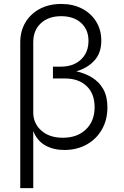

<svg xmlns="http://www.w3.org/2000/svg" viewBox="-20 -757 632 981"><path d="M83.5 204.1V-540.5Q83.5 -598.6 110.1 -642.8Q136.7 -687 183.8 -711.9Q231 -736.8 292.5 -736.8Q353 -736.8 399.2 -712.9Q445.3 -689 471.4 -646.7Q497.6 -604.5 497.6 -549.3Q497.6 -486.3 462.4 -447.8Q427.2 -409.2 370.1 -392.6Q414.6 -382.8 450.7 -360.6Q486.8 -338.4 507.8 -301.3Q528.8 -264.2 528.8 -208.5Q528.8 -144.5 500.7 -95.5Q472.7 -46.4 422.9 -18.6Q373 9.3 308.6 9.3Q253.4 9.3 211.7 -13.9Q169.9 -37.1 149.9 -87.4V204.1ZM301.3 -53.2Q375 -53.2 419.2 -95.9Q463.4 -138.7 463.4 -209Q463.4 -279.3 422.1 -317.6Q380.9 -356 313 -356H250.5V-416.5H291.5Q355 -416.5 393.6 -452.6Q432.1 -488.8 432.1 -548.3Q432.1 -606 394 -640.1Q356 -674.3 292.5 -674.3Q228 -674.3 189 -638.4Q149.9 -602.5 149.9 -541.5V-182.1Q149.9 -126.5 191.2 -89.8Q232.4 -53.2 301.3 -53.2Z"/></svg>

Font: Inter Light
Style: Regular
Weight: 300
Designer: Rasmus Andersson
Foundry: rsms
Version: Version 4.000;git-a52131595